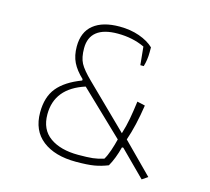

<svg xmlns="http://www.w3.org/2000/svg" viewBox="-90 -707 895 817"><g transform="rotate(15 357.0 -298.0)"><path d="M108 -160Q108 -228 141.5 -269Q175 -310 246 -337V-343Q215 -372 200.5 -401.5Q186 -431 186 -471Q186 -535 226.5 -567.5Q267 -600 341 -600Q389 -600 428.5 -586Q468 -572 492 -549V-527Q492 -494 483 -464H468L460 -544Q407 -569 341 -569Q280 -569 249 -544.5Q218 -520 218 -472Q218 -431 231 -406.5Q244 -382 282 -345L467 -164Q478 -200 484 -232.5Q490 -265 496 -311L531 -303Q517 -210 494 -144L624 -13L599 4L489 -106H483Q470 -55 449 -18Q419 -6 389.5 -1Q360 4 309 4Q216 4 162 -38Q108 -80 108 -160ZM423 -40Q433 -56 442 -82.5Q451 -109 457 -134L267 -316Q140 -275 140 -160Q140 -93 186.5 -60Q233 -27 311 -27Q352 -27 374.5 -29.5Q397 -32 423 -40Z"/></g></svg>

Font: Athiti ExtraLight
Style: Regular
Weight: 250
Version: Version 1.032